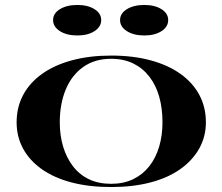

<svg xmlns="http://www.w3.org/2000/svg" viewBox="-20 -739 896 774"><path d="M428 -515Q516 -515 586.5 -496Q657 -477 707 -441.5Q757 -406 783.5 -356.5Q810 -307 810 -246Q810 -188 783 -140Q756 -92 706.5 -57Q657 -22 586.5 -3.5Q516 15 428 15Q339 15 268.5 -3.5Q198 -22 148.5 -57Q99 -92 73 -140Q47 -188 47 -246Q47 -307 73.5 -356.5Q100 -406 150 -441.5Q200 -477 270.5 -496Q341 -515 428 -515ZM428 -502Q362 -502 315.5 -469Q269 -436 245 -378Q221 -320 221 -246Q221 -193 234.5 -148Q248 -103 274 -69Q300 -35 338.5 -16.5Q377 2 428 2Q478 2 516.5 -16.5Q555 -35 581.5 -68.5Q608 -102 621.5 -147.5Q635 -193 635 -246Q635 -302 622 -348.5Q609 -395 582.5 -429.5Q556 -464 517.5 -483Q479 -502 428 -502ZM562 -719Q604 -719 631 -702Q658 -685 658 -658Q658 -631 631 -613.5Q604 -596 562 -596Q519 -596 491.5 -613.5Q464 -631 464 -658Q464 -685 491.5 -702Q519 -719 562 -719ZM292 -719Q334 -719 361 -702Q388 -685 388 -658Q388 -631 361 -613.5Q334 -596 292 -596Q249 -596 221.5 -613.5Q194 -631 194 -658Q194 -685 221.5 -702Q249 -719 292 -719Z"/></svg>

Font: Kalnia SemiExpanded
Style: Regular
Weight: 400
Width: 6
Designer: Frida Medrano
Foundry: Frida Medrano
Version: Version 1.105